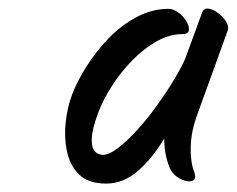

<svg xmlns="http://www.w3.org/2000/svg" viewBox="-20 -749 562 456"><path d="M413 -668Q383 -668 352.5 -651Q322 -634 294.5 -606Q267 -578 245.5 -544.5Q224 -511 212 -478Q199 -442 198 -422Q197 -402 202.5 -393.5Q208 -385 215 -383Q222 -381 223 -381Q239 -381 261 -398Q283 -415 307 -441.5Q331 -468 353.5 -499.5Q376 -531 393.5 -560Q411 -589 420 -610L460 -719Q464 -730 475 -728.5Q486 -727 498 -718Q510 -709 517 -697.5Q524 -686 521 -677L449 -478Q434 -438 433 -401.5Q432 -365 441 -341Q448 -322 435.5 -319Q423 -316 406 -325.5Q389 -335 382 -353Q370 -384 370 -420Q342 -373 307.5 -343Q273 -313 232 -313Q190 -313 168 -334.5Q146 -356 139 -389.5Q132 -423 136 -458.5Q140 -494 150 -521Q162 -554 185 -590.5Q208 -627 238 -658Q268 -689 304.5 -708.5Q341 -728 380 -728Q392 -728 404 -719Q416 -710 423 -698Q430 -686 428.5 -677Q427 -668 413 -668Z"/></svg>

Font: Story Script
Style: Regular
Weight: 400
Designer: Lana Roulhac, Ben Buysse
Version: Version 1.000; ttfautohint (v1.8.4.7-5d5b)